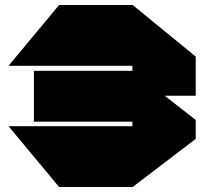

<svg xmlns="http://www.w3.org/2000/svg" viewBox="-20 -750 840 770"><path d="M15 -486V-487L217 -730H511V-486ZM217 0 15 -243V-244H511V0ZM116 -262V-466H511V-262ZM511 -366V-730H512L765 -523V-366ZM511 0V-466H512L765 -269V-193L512 0Z"/></svg>

Font: Foldit Black
Style: Regular
Weight: 900
Version: Version 1.003